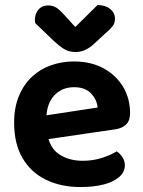

<svg xmlns="http://www.w3.org/2000/svg" viewBox="-20 -740 579 775"><path d="M124 -171 118 -267 374 -306Q371 -338 347.5 -363Q324 -388 279 -388Q231 -388 200 -356Q169 -324 167 -264L171 -201Q180 -143 219 -117Q258 -91 314 -91Q356 -91 392.5 -103Q429 -115 451 -129Q465 -120 474.5 -105Q484 -90 484 -73Q484 -45 460.5 -25Q437 -5 397 5Q357 15 305 15Q227 15 166.5 -14Q106 -43 71.5 -101Q37 -159 37 -245Q37 -307 57 -354Q77 -401 110.5 -431.5Q144 -462 187.5 -477Q231 -492 278 -492Q346 -492 396.5 -465Q447 -438 476 -391Q505 -344 505 -283Q505 -253 489 -237.5Q473 -222 445 -218ZM241 -678 284 -631 374 -720Q406 -719 425 -703.5Q444 -688 444 -664Q444 -646 434 -633.5Q424 -621 404 -604L353 -557Q337 -544 320.5 -537Q304 -530 286 -530Q271 -530 258.5 -533.5Q246 -537 232.5 -546Q219 -555 199 -573L122 -647Q119 -663 123.5 -679Q128 -695 140.5 -706.5Q153 -718 174 -718Q191 -718 205 -710.5Q219 -703 241 -678Z"/></svg>

Font: BalooTamma2Bold
Style: Bold
Weight: 700
Designer: Divya Kowshik, Shuchita Grover and Ek Type
Foundry: Ek Type
Version: Version 1.700